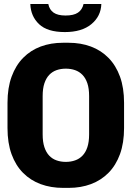

<svg xmlns="http://www.w3.org/2000/svg" viewBox="-20 -904 640 934"><path d="M287 10Q227.5 10 178 -8.2Q128.5 -26.5 92.2 -63Q56 -99.5 36.2 -154Q16.5 -208.5 16.5 -281V-404Q16.5 -476.5 36.5 -531.2Q56.5 -586 92.8 -622.8Q129 -659.5 178.2 -677.8Q227.5 -696 286.5 -696H313.5Q373 -696 422.5 -677.5Q472 -659 508 -622.2Q544 -585.5 563.8 -531Q583.5 -476.5 583.5 -404V-281Q583.5 -209 563.8 -154.5Q544 -100 508 -63.5Q472 -27 422.8 -8.5Q373.5 10 314 10ZM300 -116.5Q324.5 -116.5 345.2 -123.8Q366 -131 381.2 -146.8Q396.5 -162.5 405 -188Q413.5 -213.5 413.5 -250.5V-436.5Q413.5 -473.5 405 -498.8Q396.5 -524 381.2 -539.8Q366 -555.5 345.2 -562.8Q324.5 -570 300 -570Q276 -570 255.2 -562.8Q234.5 -555.5 219.5 -539.8Q204.5 -524 196 -498.8Q187.5 -473.5 187.5 -436.5V-250.5Q187.5 -213.5 196 -188Q204.5 -162.5 219.5 -146.8Q234.5 -131 255.2 -123.8Q276 -116.5 300 -116.5ZM295.5 -748Q210.5 -748 170 -786.5Q129.5 -825 127.5 -884.5H215Q220.5 -856.5 240.8 -842.5Q261 -828.5 299 -828.5Q338.5 -828.5 359.2 -842.5Q380 -856.5 386.5 -884.5H473Q471 -825 424.5 -786.5Q378 -748 295.5 -748Z"/></svg>

Font: Chivo Mono Medium
Style: Regular
Weight: 500
Monospace: yes
Designer: Hector Gatti
Foundry: Omnibus-Type
Version: Version 1.008